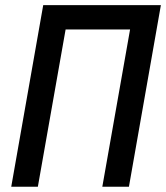

<svg xmlns="http://www.w3.org/2000/svg" viewBox="-20 -713 634 733"><path d="M370.6 0 476.6 -600.6H230.5L124.5 0H22.9L145 -693.4H594.2L472.2 0Z"/></svg>

Font: Cascadia Code NF
Style: Italic
Weight: 400
Italic angle: -10°
Monospace: yes
Designer: Aaron Bell
Foundry: Saja Typeworks
Version: Version 2404.023; ttfautohint (v1.8.4)